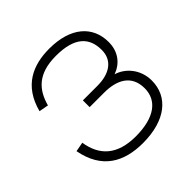

<svg xmlns="http://www.w3.org/2000/svg" viewBox="-155 -681 822 822"><g transform="rotate(-45 256.0 -270.0)"><path d="M256 15C394 15 472 -50.5 472 -148C472 -216 427.5 -265 378 -279.5C424.5 -296 458 -335 458 -395C458 -492 386 -555 258 -555C159 -555 71.5 -518 39 -395L82 -387C102 -460 145.5 -513 256 -513C370 -513 413 -466.5 413 -392C413 -328 363.5 -296.5 291 -296.5H203V-255.5H291C366 -255.5 427 -227 427 -146C427 -72.5 368 -27 254 -27C143 -27 87 -79.5 73 -170L30 -162C54.5 -31.5 142 15 256 15Z"/></g></svg>

Font: Vela Sans ExtLt
Style: Regular
Weight: 200
Designer: Principal design: Mikhail Sharanda - project Manrope.
Design modification: Ravid Balaliev
Foundry: Mikhail Sharanda
Version: Version 1.001